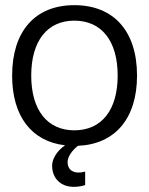

<svg xmlns="http://www.w3.org/2000/svg" viewBox="-20 -552 578 744"><path d="M268 -532C116 -532 27 -431 27 -259C27 -102 102 -4 232 11C202 32 182 62 182 90C182 139 215 172 266 172C283 172 300 169 310 165V113C270 124 242 110 242 76C242 56 258 32 282 13C426 7 511 -93 511 -259C511 -431 421 -532 268 -532ZM101 -259C101 -393 163 -472 268 -472C374 -472 436 -393 436 -259C436 -126 374 -47 268 -47C163 -47 101 -126 101 -259Z"/></svg>

Font: Non Bureau Light
Style: Regular
Weight: 300
Designer: Jona Saucedo
Foundry: Non Foundry
Version: Version 1.000;FEAKit 1.0